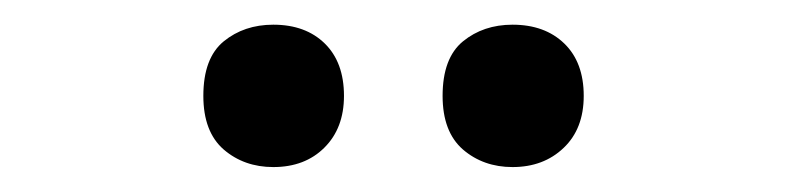

<svg xmlns="http://www.w3.org/2000/svg" viewBox="-20 -760 632 154"><path d="M143.1 -683.1Q143.1 -713.4 159.4 -726.8Q175.8 -740.2 199.2 -740.2Q225.1 -740.2 240.5 -725.1Q255.9 -710 255.9 -683.1Q255.9 -657.2 240.2 -641.6Q224.6 -626 199.2 -626Q175.8 -626 159.4 -640.1Q143.1 -654.3 143.1 -683.1ZM335 -683.1Q335 -713.4 351.3 -726.8Q367.7 -740.2 391.1 -740.2Q417 -740.2 432.6 -725.1Q448.2 -710 448.2 -683.1Q448.2 -656.7 432.1 -641.4Q416 -626 391.1 -626Q367.7 -626 351.3 -640.1Q335 -654.3 335 -683.1Z"/></svg>

Font: Sahel SemiBold FD
Style: SemiBold-FD
Weight: 600
Foundry: Saber Rastikerdar (saber.rastikerdar@gmail.com)
Version: Version 3.3.0